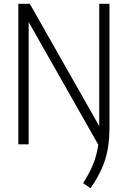

<svg xmlns="http://www.w3.org/2000/svg" viewBox="-20 -760 674 1011"><path d="M457 231 417.5 204.5Q450.5 153 470 105.8Q489.5 58.5 497.5 2L131 -644V0H76.5V-740H137L502.5 -96V-740H556.5V-92Q556.5 -23 546.2 30.5Q536 84 514 131.8Q492 179.5 457 231Z"/></svg>

Font: Encode Sans Cnd Lt
Style: Regular
Weight: 300
Width: 3
Designer: Multiple Designers
Foundry: Impallari Type
Version: Version 3.002; ttfautohint (v1.8.3) -l 8 -r 50 -G 200 -x 14 